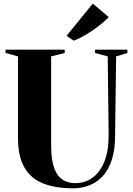

<svg xmlns="http://www.w3.org/2000/svg" viewBox="-20 -1012 718 1040"><path d="M376.5 8Q279 8 212.2 -19Q145.5 -46 111.5 -106Q77.5 -166 77.5 -264V-706.5L10 -725V-743H330.5V-725L257 -706.5V-226.5Q257 -168.5 266 -128.8Q275 -89 292.2 -65Q309.5 -41 334 -30.5Q358.5 -20 389.5 -20Q439 -20 479.5 -48.2Q520 -76.5 544.2 -134.2Q568.5 -192 568.5 -280L563.5 -706.5L495 -725V-743H670V-725L609 -706.5L603.5 -280.5Q603.5 -199.5 584.8 -144Q566 -88.5 534 -55.2Q502 -22 461.2 -7Q420.5 8 376.5 8ZM379 -792 340.5 -818 482.5 -992.5 569 -919.5Q554 -903.5 533 -886Q512 -868.5 487.2 -851.2Q462.5 -834 435.5 -818.5Q408.5 -803 381 -792Z"/></svg>

Font: Merriweather 144pt ExtraBold
Style: Regular
Weight: 800
Version: Version 2.100